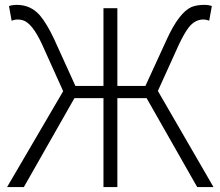

<svg xmlns="http://www.w3.org/2000/svg" viewBox="-20 -762 898 782"><path d="M623 -391.6 849.6 0H783.2L577.1 -362.3H458V0H401.4V-362.3H283.2L77.1 0H8.8L237.3 -390.6L152.3 -579.1Q111.3 -668.9 72.3 -679.7Q62.5 -682.6 50.8 -682.6Q40 -682.6 27.3 -677.7L16.6 -737.3Q30.3 -742.2 47.9 -742.2Q105.5 -742.2 142.6 -699.2Q169.9 -667 199.2 -605.5L287.1 -412.1H401.4V-728.5H458V-412.1H572.3L661.1 -605.5Q710 -710.9 759.8 -733.4Q782.2 -742.2 811.5 -742.2Q830.1 -742.2 842.8 -737.3L832 -677.7Q820.3 -682.6 808.6 -682.6Q773.4 -682.6 748 -649.4Q729.5 -625 708 -579.1Z"/></svg>

Font: Taipei Sans TC Beta Light
Style: Regular
Weight: 300
Designer: JT Foundry
Foundry: JT Foundry
Version: Version 1.000